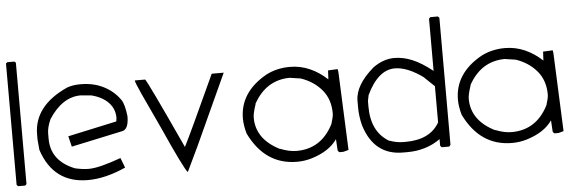

<svg xmlns="http://www.w3.org/2000/svg" viewBox="-47 -686 2469 813"><g transform="rotate(-5 1188.0 -279.0)"><path d="M1 -527H31L37 -522V-6L31 0H1L-5 -6V-522Z M303 -407Q357 -407 400 -385Q443 -363 469 -325Q482 -306 488 -255Q488 -196 457 -193L242 -147L231 -192L439 -237Q439 -239 440 -244.5Q441 -250 441 -252Q441 -290 415.5 -317Q390 -344 343 -356L298 -360Q219 -360 161 -269L162 -270Q147 -237 147 -211V-189Q147 -95 246 -55H245Q279 -47 305 -47Q328 -47 362 -55.5Q396 -64 443 -81L459 -39Q417 -20 376.5 -10Q336 0 298 0Q152 0 104 -145L100 -189V-211Q100 -333 244 -398Q269 -407 298 -407Z M576 -403Q584 -397 719 -104Q731 -127 766 -201.5Q801 -276 859 -403H910L773 -104L722 3Q715 -3 689.5 -55Q664 -107 626 -192Q581 -288 556.5 -341.5Q532 -395 532 -403Z M1191 -403Q1235 -403 1275 -385.5Q1315 -368 1349 -336L1351 -374L1392 -376L1394 -364Q1397 -282 1401 -197.5Q1405 -113 1408 -31L1386 -25H1368L1362 -32L1359 -81Q1325 -32 1249 -9Q1219 0 1187 0Q1051 0 984 -138Q979 -156 976.5 -172Q974 -188 974 -202Q974 -314 1089 -379Q1135 -403 1191 -403ZM1020 -202Q1020 -110 1120 -60V-61Q1157 -46 1189 -46Q1296 -46 1347 -150H1346Q1355 -177 1355 -191Q1355 -251 1321.5 -291Q1288 -331 1233 -350L1186 -357Q1085 -356 1032 -259H1033Q1020 -221 1020 -202Z M1802 -561H1834L1840 -555V-15L1834 -8H1802L1796 -15V-43Q1736 0 1656 0H1637Q1514 0 1474 -130Q1464 -169 1464 -206V-235Q1464 -302 1545 -371Q1589 -402 1635 -402Q1673 -402 1712 -385.5Q1751 -369 1796 -333V-555ZM1508 -230V-206Q1508 -98 1584 -54V-55Q1614 -44 1642 -44H1652Q1756 -44 1796 -114V-268L1754 -308H1755Q1687 -358 1633 -358Q1562 -358 1513 -255Z M2105 -403Q2149 -403 2189 -385.5Q2229 -368 2263 -336L2265 -374L2306 -376L2308 -364Q2311 -282 2315 -197.5Q2319 -113 2322 -31L2300 -25H2282L2276 -32L2273 -81Q2239 -32 2163 -9Q2133 0 2101 0Q1965 0 1898 -138Q1893 -156 1890.5 -172Q1888 -188 1888 -202Q1888 -314 2003 -379Q2049 -403 2105 -403ZM1934 -202Q1934 -110 2034 -60V-61Q2071 -46 2103 -46Q2210 -46 2261 -150H2260Q2269 -177 2269 -191Q2269 -251 2235.5 -291Q2202 -331 2147 -350L2100 -357Q1999 -356 1946 -259H1947Q1934 -221 1934 -202Z"/></g></svg>

Font: Ekushey Kolom
Style: Regular
Weight: 400
Designer: Al Mamun Sumon
Foundry: Al Mamun Sumon
Version: Version 1.0